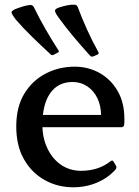

<svg xmlns="http://www.w3.org/2000/svg" viewBox="-20 -786 589 815"><path d="M209 -554Q200 -549 194 -556Q154 -593 116.5 -629.5Q79 -666 47 -703Q36 -718 31.5 -726Q27 -734 30.5 -738Q34 -742 44 -747Q59 -753 77 -758.5Q95 -764 109 -765Q119 -765 124 -755Q146 -710 172 -664.5Q198 -619 227 -574Q234 -566 224 -562ZM377 -547Q368 -543 362 -550Q325 -591 291.5 -631Q258 -671 229 -711Q218 -726 215 -734Q212 -742 215.5 -746Q219 -750 230 -754Q245 -759 263 -763Q281 -767 297 -766Q306 -766 310 -756Q328 -708 349.5 -660.5Q371 -613 397 -566Q402 -558 393 -554ZM291 9Q225 9 170 -21.5Q115 -52 82 -109.5Q49 -167 49 -249Q49 -332 83 -388Q117 -444 173.5 -473.5Q230 -503 297 -503Q355 -503 403 -476Q451 -449 479.5 -399.5Q508 -350 508 -281Q508 -276 508 -269Q508 -262 507 -255Q504 -246 495 -246H146V-298H433L409 -278Q409 -283 409 -287Q409 -291 409 -295Q409 -337 393.5 -369Q378 -401 350.5 -419.5Q323 -438 288 -438Q227 -438 193.5 -391Q160 -344 160 -256Q160 -201 181 -156.5Q202 -112 239 -86.5Q276 -61 324 -61Q398 -61 450 -102Q457 -108 462 -100L472 -83Q477 -76 471 -67Q439 -31 392 -11Q345 9 291 9Z"/></svg>

Font: Hahmlet Medium
Style: Regular
Weight: 500
Version: Version 1.002